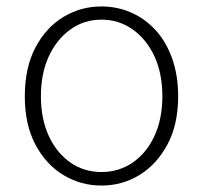

<svg xmlns="http://www.w3.org/2000/svg" viewBox="-20 -563 630 596"><path d="M295 13Q231 13 177 -19.5Q123 -52 90 -114Q57 -176 57 -264Q57 -353 90 -415.5Q123 -478 177 -510.5Q231 -543 295 -543Q343 -543 386 -524.5Q429 -506 462 -470.5Q495 -435 514 -382.5Q533 -330 533 -264Q533 -176 499.5 -114Q466 -52 412.5 -19.5Q359 13 295 13ZM295 -29Q349 -29 392 -58.5Q435 -88 459.5 -141Q484 -194 484 -264Q484 -335 459.5 -388Q435 -441 392 -471.5Q349 -502 295 -502Q241 -502 198.5 -471.5Q156 -441 131.5 -388Q107 -335 107 -264Q107 -194 131.5 -141Q156 -88 198.5 -58.5Q241 -29 295 -29Z"/></svg>

Font: Noto Sans KR Thin ExtraLight
Style: Regular
Weight: 250
Version: Version 2.004-H2;hotconv 1.0.118;makeotfexe 2.5.65603